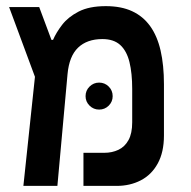

<svg xmlns="http://www.w3.org/2000/svg" viewBox="-20 -609 626 629"><path d="M56.6 0 104.5 -451.7 147.9 -478.5H153.8Q164.1 -502.4 183.6 -527.8Q203.1 -553.2 237.5 -571Q272 -588.9 326.7 -588.9Q377 -588.9 412.8 -572.3Q448.7 -555.7 471.9 -523.4Q495.1 -491.2 506.1 -443.4Q517.1 -395.5 517.1 -333V-165Q517.1 -110.4 496.8 -73.5Q476.6 -36.6 441.4 -18.3Q406.2 0 362.3 0H253.4V-108.4H321.8Q347.2 -108.4 367.9 -118.2Q388.7 -127.9 400.9 -149.9Q413.1 -171.9 413.1 -208.5V-317.4Q413.1 -369.1 404.1 -405.8Q395 -442.4 373.8 -461.7Q352.5 -481 315.4 -481Q265.1 -481 235.8 -452.9Q206.5 -424.8 201.2 -365.7L168 0ZM102.1 -336.9 9.8 -585.9H108.4L149.9 -474.6ZM304.7 -250Q286.6 -250 273.4 -262.9Q260.3 -275.9 260.3 -293.9Q260.3 -312.5 273.4 -325.4Q286.6 -338.4 304.7 -338.4Q323.2 -338.4 336.2 -325.4Q349.1 -312.5 349.1 -293.9Q349.1 -275.9 336.2 -262.9Q323.2 -250 304.7 -250Z"/></svg>

Font: Cascadia Mono Medium
Style: Regular
Weight: 500
Monospace: yes
Designer: Aaron Bell
Foundry: Saja Typeworks
Version: Version 2407.024